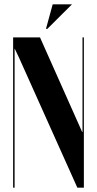

<svg xmlns="http://www.w3.org/2000/svg" viewBox="-20 -873 449 893"><path d="M200.2 -738.8H193.8L225.1 -853H314.9ZM166 -699.2 361.8 -259.8H363.8V-699.2H370.1V0H339.8L67.9 -606L48.8 -646H47.9V0H41V-699.2Z"/></svg>

Font: Moniqa Black Display
Style: Regular
Weight: 900
Designer: Rajesh Rajput
Foundry: Rajesh Rajput
Version: Version 1.000